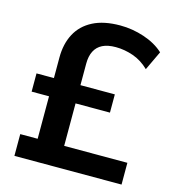

<svg xmlns="http://www.w3.org/2000/svg" viewBox="-107 -805 814 895"><g transform="rotate(15 300.0 -357.5)"><path d="M44 0V-105H128V-310H44V-398H128V-497Q128 -563 154 -612Q180 -661 232.5 -688Q285 -715 364 -715Q423 -715 480 -696Q537 -677 575 -642L531 -549Q496 -583 454 -597.5Q412 -612 370 -612Q331 -612 306 -599.5Q281 -587 268.5 -562.5Q256 -538 256 -502V-398H422V-310H256V-105H561V0Z"/></g></svg>

Font: Nunito Sans 12pt ExtraLight
Style: Regular
Weight: 200
Designer: Vernon Adams
Foundry: Vernon Adams
Version: Version 3.101;gftools[0.9.27]